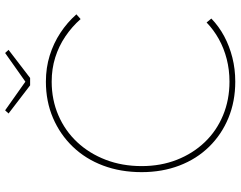

<svg xmlns="http://www.w3.org/2000/svg" viewBox="-112 -792 915 730"><g transform="rotate(-90 345.0 -427.5)"><path d="M55 -346Q55 -426 80 -492.5Q105 -559 151.5 -607.5Q198 -656 261 -683Q324 -710 399 -710Q452 -710 498.5 -695.5Q545 -681 584.5 -655Q624 -629 655 -594L637 -578Q608 -611 571 -636Q534 -661 491 -674.5Q448 -688 399 -688Q330 -688 271 -662.5Q212 -637 169 -591Q126 -545 102 -482.5Q78 -420 78 -346Q78 -273 102 -212Q126 -151 169 -106Q212 -61 271 -36.5Q330 -12 399 -12Q444 -12 485 -22.5Q526 -33 561 -52.5Q596 -72 624 -99L639 -81Q609 -52 571.5 -32Q534 -12 490.5 -1Q447 10 399 10Q324 10 261 -16Q198 -42 151.5 -89.5Q105 -137 80 -202.5Q55 -268 55 -346ZM385 -770 278 -852 290 -865 399 -788 508 -865 520 -852 413 -770Z"/></g></svg>

Font: Mach Thin
Style: Regular
Weight: 250
Version: Version 1.002